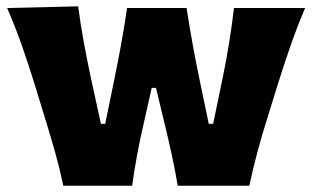

<svg xmlns="http://www.w3.org/2000/svg" viewBox="-20 -593 996 613"><path d="M182.1 0Q170.9 -53.7 155.8 -107.7Q140.6 -161.6 123.5 -216.3L92.8 -316.9Q73.2 -380.4 51.8 -442.1Q30.3 -503.9 2.9 -567.4L229.5 -572.8Q236.8 -516.6 248 -455.6Q259.3 -394.5 271.5 -337.9L302.2 -197.8H315.9L345.2 -340.3Q356.9 -397.5 367.2 -453.9Q377.4 -510.3 385.7 -567.4H575.7Q584 -512.7 594.5 -454.8Q605 -397 616.7 -340.8L646.5 -197.8H660.6L690.9 -344.2Q702.1 -397.9 711.7 -457.5Q721.2 -517.1 727.1 -567.4H954.1Q927.2 -503.9 905.8 -441.7Q884.3 -379.4 864.7 -316.9L834 -217.3Q816.4 -162.1 801.8 -107.2Q787.1 -52.2 775.9 0H547.4Q539.6 -47.4 528.6 -97.9Q517.6 -148.4 506.3 -194.8L478 -312.5H464.4L437.5 -192.9Q415.5 -98.6 401.9 0Z"/></svg>

Font: Pinar-DS4-FD ExtraBold
Style: Regular
Weight: 800
Designer: Amin Abedi
Version: Version 3.000